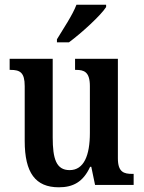

<svg xmlns="http://www.w3.org/2000/svg" viewBox="-20 -786 610 816"><path d="M222 -619V-606H273C327 -646 409 -721 431 -756V-766H305C288 -721 249 -664 222 -619ZM230 10C290 10 333 -12 363 -77H368L384 0H548V-47H542C507 -47 481 -54 481 -113V-536H299V-489H303C337 -489 362 -481 362 -420V-221C362 -126 337 -63 276 -63C219 -63 204 -111 204 -202V-536H21V-489H25C65 -489 85 -478 85 -420V-187C85 -51 131 10 230 10Z"/></svg>

Font: Noto Serif Ethiopic Condensed SemiBold
Style: Regular
Weight: 600
Width: 3
Designer: Monotype Design Team
Foundry: Monotype Imaging Inc.
Version: Version 2.102